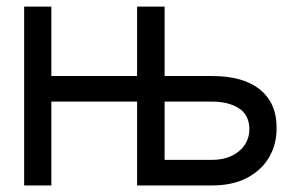

<svg xmlns="http://www.w3.org/2000/svg" viewBox="-20 -566 892 586"><path d="M53.7 0V-545.9H136.7V-334H441.4V-255.9H136.7V0ZM470.7 -334H627Q723.1 -334 773.9 -292.2Q824.7 -250.5 824.2 -175.8Q824.7 -127 802 -87.2Q779.3 -47.4 735.1 -23.7Q690.9 0 627 0H398.4V-545.9H482.4V-78.1H627Q677.2 -78.1 709 -104.2Q740.7 -130.4 741.2 -171.9Q740.7 -215.3 709 -235.6Q677.2 -255.9 627 -255.9H470.7Z"/></svg>

Font: Inter Tight
Style: Regular
Weight: 400
Designer: Rasmus Andersson
Foundry: rsms
Version: Version 3.002